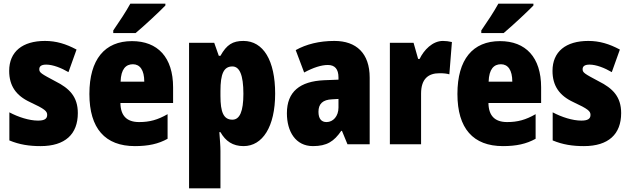

<svg xmlns="http://www.w3.org/2000/svg" viewBox="-20 -786 3432 1046"><path d="M404 -170C404 -259 358 -305 282 -343C205 -384 194 -390 194 -409C194 -426 207 -434 232 -434C268 -434 314 -416 353 -393L397 -516C339 -547 286 -563 225 -563C103 -563 30 -505 30 -400C30 -318 68 -265 143 -230C225 -192 237 -180 237 -160C237 -138 221 -129 187 -129C139 -129 80 -148 31 -174V-21C86 2 140 10 201 10C335 10 404 -55 404 -170Z M881 -756V-766H690C666 -722 630 -668 597 -620V-606H719C770 -649 847 -721 881 -756ZM699 -562C551 -562 467 -463 467 -274C467 -86 553 10 715 10C788 10 843 -2 893 -30V-164C839 -133 795 -121 738 -121C670 -121 637 -156 636 -225H923V-310C923 -474 839 -562 699 -562ZM704 -436C742 -436 766 -405 766 -341H637C639 -410 666 -436 704 -436Z M1306 -563C1248 -563 1215 -543 1181 -482H1172L1147 -553H1010V240H1181V36C1181 9 1178 -23 1175 -66H1181C1209 -17 1248 10 1307 10C1410 10 1479 -95 1479 -276C1479 -456 1415 -563 1306 -563ZM1246 -424C1285 -424 1306 -378 1306 -275C1306 -179 1286 -134 1246 -134C1198 -134 1181 -175 1181 -263V-290C1181 -384 1199 -424 1246 -424Z M1802 -563C1719 -563 1648 -545 1591 -513L1637 -391C1687 -418 1731 -432 1766 -432C1804 -432 1824 -410 1824 -364V-352L1746 -349C1614 -343 1543 -287 1543 -169C1543 -70 1590 10 1685 10C1761 10 1800 -16 1839 -73H1843L1873 0H1994V-363C1994 -496 1921 -563 1802 -563ZM1790 -245 1824 -247V-200C1824 -153 1795 -121 1759 -121C1731 -121 1715 -139 1715 -177C1715 -220 1738 -243 1790 -245Z M2393 -563C2336 -563 2289 -513 2266 -465H2258L2233 -553H2104V0H2274V-276C2274 -357 2314 -387 2374 -387C2399 -387 2415 -385 2428 -381L2442 -557C2425 -561 2409 -563 2393 -563Z M2886 -756V-766H2695C2671 -722 2635 -668 2602 -620V-606H2724C2775 -649 2852 -721 2886 -756ZM2704 -562C2556 -562 2472 -463 2472 -274C2472 -86 2558 10 2720 10C2793 10 2848 -2 2898 -30V-164C2844 -133 2800 -121 2743 -121C2675 -121 2642 -156 2641 -225H2928V-310C2928 -474 2844 -562 2704 -562ZM2709 -436C2747 -436 2771 -405 2771 -341H2642C2644 -410 2671 -436 2709 -436Z M3364 -170C3364 -259 3318 -305 3242 -343C3165 -384 3154 -390 3154 -409C3154 -426 3167 -434 3192 -434C3228 -434 3274 -416 3313 -393L3357 -516C3299 -547 3246 -563 3185 -563C3063 -563 2990 -505 2990 -400C2990 -318 3028 -265 3103 -230C3185 -192 3197 -180 3197 -160C3197 -138 3181 -129 3147 -129C3099 -129 3040 -148 2991 -174V-21C3046 2 3100 10 3161 10C3295 10 3364 -55 3364 -170Z"/></svg>

Font: Noto Sans Armenian Condensed Black
Style: Regular
Weight: 900
Width: 3
Designer: Monotype Design Team
Foundry: Monotype Imaging Inc.
Version: Version 2.008